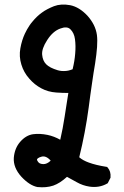

<svg xmlns="http://www.w3.org/2000/svg" viewBox="-20 -793 540 834"><path d="M142.6 19.5Q108.4 12.7 72.8 -25.4Q37.1 -64.9 40 -107.9Q43.5 -149.4 67.9 -177.2Q92.8 -205.6 123.5 -210Q152.8 -213.9 186.5 -207Q214.4 -201.2 241.7 -186Q252.9 -234.4 260.7 -285.6Q264.6 -312 268.8 -337.9Q272.9 -363.8 276.9 -389.2Q251.5 -389.2 224.6 -391.1Q188.5 -393.6 159.7 -409.2Q145 -417 131.8 -427.5Q118.7 -438 106.9 -451.7Q83 -478.5 72.8 -512.7Q62 -547.4 68.4 -583Q74.7 -618.2 87.9 -646.5Q92.3 -656.2 97.4 -665Q102.5 -673.8 108.2 -682.4Q113.8 -690.9 120.6 -698.7Q139.6 -722.2 162.1 -738.3Q173.3 -746.6 186.5 -753.4Q199.7 -760.3 214.4 -766.1Q245.1 -777.8 284.7 -770.5Q324.2 -762.7 359.9 -724.6Q368.7 -714.8 375.5 -704.8Q382.3 -694.8 387.5 -684.6Q392.6 -674.3 396 -663.3Q399.4 -652.3 400.9 -641.6Q403.8 -619.1 401.6 -588.4Q399.4 -557.6 393.1 -517.1Q389.6 -497.1 386.2 -475.1Q382.8 -453.1 379.4 -429.2Q376 -405.3 372.3 -379.4Q368.7 -353.5 365.2 -325.7Q350.6 -216.8 324.2 -109.9Q339.8 -96.2 365.7 -86.9Q396 -75.7 441.9 -68.4L445.3 -67.9L447.8 -64.9Q462.4 -48.3 460 -22.5V-20.5L459 -19L449.2 0.5L447.8 2.9L445.3 4.4Q411.1 23.9 368.7 17.6Q339.4 13.2 313.5 -1.5L271 -24.9Q255.4 -10.7 240.5 -1.2Q225.6 8.3 211.4 13.2Q180.7 23.4 143.6 19.5H143.1ZM200.2 -95.2Q179.2 -119.1 158.2 -111.8Q156.7 -111.3 155.5 -110.8Q154.3 -110.4 153.3 -110.1Q152.3 -109.9 151.4 -109.4Q143.1 -105.5 141.4 -102.1Q139.6 -98.6 142.1 -95.2Q145.5 -87.9 151.4 -84.2Q157.2 -80.6 167.5 -80.1Q184.1 -79.6 200.2 -95.2ZM295.4 -492.2Q304.2 -528.3 306.6 -560.1Q309.6 -593.8 305.7 -622.6Q302.2 -649.9 285.6 -666Q271 -680.2 241.7 -668.9Q225.6 -663.1 211.4 -650.6Q197.3 -638.2 185.1 -619.1Q160.6 -581.5 163.1 -555.2Q165.5 -528.8 180.7 -513.7Q188.5 -505.9 200.9 -499.5Q213.4 -493.2 231 -487.8Q235.4 -486.8 239.7 -485.8Q244.1 -484.9 248.8 -484.6Q253.4 -484.4 258.1 -484.4Q262.7 -484.4 267.3 -484.9Q272 -485.4 276.6 -486.3Q281.2 -487.3 285.9 -488.8Q290.5 -490.2 295.4 -492.2Z"/></svg>

Font: NaikaiFont
Style: Bold
Weight: 700
Version: Version 1.89